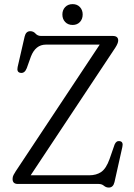

<svg xmlns="http://www.w3.org/2000/svg" viewBox="-20 -870 634 908"><path d="M525 -644 125 -41H401.5Q436 -41 459 -57Q482 -73 498 -117.5L522 -186.5Q530 -205.5 546.5 -202.5Q564.5 -199.5 558.5 -174.5L521.5 -9Q515.5 17 494.5 17Q481.5 17 471.5 8.5Q461.5 0 447 0H64.5Q39.5 0 39.5 -23.5Q39.5 -34 44 -42.5Q48.5 -51 54 -59.5L451.5 -659H197Q148 -659 126 -602L106.5 -547.5Q96.5 -522 76.5 -525.5Q58 -528.5 63.5 -553.5L96.5 -697Q102.5 -722.5 123 -722.5Q138 -722.5 148 -711.2Q158 -700 174 -700H513Q539 -700 539 -678.5Q539 -665.5 525 -644ZM323.5 -752Q301.5 -752 288.2 -766Q275 -780 275 -801.5Q275 -822.5 288.2 -836.5Q301.5 -850.5 323.5 -850.5Q345 -850.5 358 -836.5Q371 -822.5 371 -801.5Q371 -780 358 -766Q345 -752 323.5 -752Z"/></svg>

Font: Fraunces 72pt S100 Light
Style: Regular
Weight: 300
Version: Version 1.000; ttfautohint (v1.8.3)